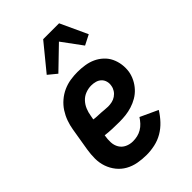

<svg xmlns="http://www.w3.org/2000/svg" viewBox="-228 -856 956 956"><g transform="rotate(-45 250.0 -378.0)"><path d="M221 8Q190 8 160.5 2.5Q131 -3 106 -17Q81 -31 63 -53.5Q45 -76 35.5 -103.5Q26 -131 26 -161.5Q26 -192 31 -222L51 -342Q55 -367 64 -392Q73 -417 87.5 -439.5Q102 -462 123 -480Q144 -498 168.5 -509Q193 -520 218.5 -524Q244 -528 269 -528Q295 -528 320.5 -524Q346 -520 368 -510Q390 -500 408.5 -483Q427 -466 437.5 -444Q448 -422 451.5 -397Q455 -372 451 -346Q447 -324 436.5 -303Q426 -282 410 -264.5Q394 -247 373.5 -235Q353 -223 330.5 -216Q308 -209 286 -206.5Q264 -204 242 -204Q216 -204 191.5 -205Q167 -206 142 -209V-207Q138 -185 139 -163Q140 -141 150.5 -123.5Q161 -106 180 -97Q199 -88 221 -88Q237 -88 252.5 -91.5Q268 -95 282.5 -103.5Q297 -112 308.5 -124.5Q320 -137 329 -151L422 -108Q406 -82 384.5 -59Q363 -36 336.5 -20.5Q310 -5 280 1.5Q250 8 221 8ZM255 -298Q269 -298 283 -301Q297 -304 309.5 -312.5Q322 -321 330 -333.5Q338 -346 340 -360Q343 -375 339 -389.5Q335 -404 324.5 -414Q314 -424 299.5 -428Q285 -432 270 -432Q250 -432 230 -424.5Q210 -417 195.5 -401.5Q181 -386 173 -366.5Q165 -347 162 -327L158 -305Q170 -303 182.5 -302.5Q195 -302 207 -301.5Q219 -301 231 -299.5Q243 -298 255 -298ZM196 -589 151 -626 264 -764H376L442 -621L389 -594L311 -700Z"/></g></svg>

Font: Iosevka Curly
Style: Bold Italic
Weight: 700
Italic angle: -9°
Monospace: yes
Designer: Belleve Invis
Foundry: Belleve Invis
Version: Version 22.1.2; ttfautohint (v1.8.4)